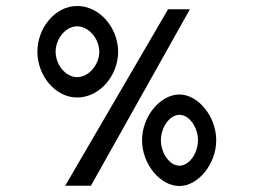

<svg xmlns="http://www.w3.org/2000/svg" viewBox="-20 -611 865 642"><path d="M238 -523C277 -523 312 -481 312 -438C312 -395 277 -353 238 -353C199 -353 166 -395 166 -438C166 -481 199 -523 238 -523ZM238 -285C314 -285 375 -359 375 -438C375 -517 314 -591 238 -591C164 -591 105 -517 105 -438C105 -359 164 -285 238 -285ZM580 -227C613 -227 642 -185 642 -142C642 -99 613 -57 580 -57C547 -57 518 -99 518 -142C518 -185 547 -227 580 -227ZM580 11C643 11 703 -63 703 -142C703 -221 643 -295 580 -295C515 -295 455 -221 455 -142C455 -63 515 11 580 11ZM615 -580H542L198 10H284Z"/></svg>

Font: Charger Monospace
Style: Regular
Weight: 400
Designer: Jasper
Foundry: Cannot Into Space Fonts
Version: Version 0.980